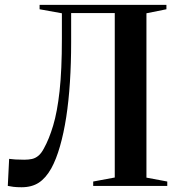

<svg xmlns="http://www.w3.org/2000/svg" viewBox="-20 -763 722 788"><path d="M68.5 5.5Q49 5.5 35 3.8Q21 2 12 0L17.5 -111Q29 -109.5 43 -108.5Q57 -107.5 79.5 -107.5Q97 -107.5 111 -110.5Q125 -113.5 137.2 -123.5Q149.5 -133.5 160 -153.5Q181.5 -192 198.2 -247.8Q215 -303.5 224.5 -389.2Q234 -475 234 -604V-708.5L142.5 -725V-743H663V-725L581 -708.5V-34L666.5 -18V0H362.5V-18L451 -34.5V-709.5H272V-590Q272 -504 267 -426.2Q262 -348.5 251.8 -282.2Q241.5 -216 226.2 -162.8Q211 -109.5 190.5 -72Q168 -32 139.2 -13.2Q110.5 5.5 68.5 5.5Z"/></svg>

Font: Merriweather 144pt SemiBold
Style: Regular
Weight: 600
Version: Version 2.100